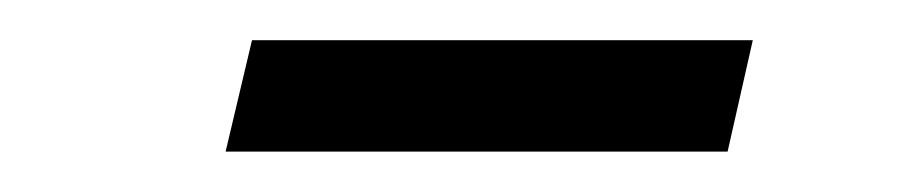

<svg xmlns="http://www.w3.org/2000/svg" viewBox="-20 -379 449 96"><path d="M92.8 -303.2 106 -358.9H356.4L343.8 -303.2Z"/></svg>

Font: Acari Sans
Style: Italic
Weight: 400
Italic angle: -13°
Designer: Alfredo Marco Pradil and Stefan Peev
Foundry: Hanken Design Co.
Version: Version 1.045;January 11, 2019;FontCreator 11.5.0.2425 64-bi